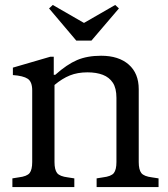

<svg xmlns="http://www.w3.org/2000/svg" viewBox="-20 -755 679 775"><path d="M30 0V-35L55 -39Q89 -43 99.5 -56.5Q110 -70 110 -101V-390Q110 -425 92 -437Q74 -449 32 -452V-482L183 -526H197V-453H203Q250 -495 291 -512.5Q332 -530 388 -530Q459 -530 499.5 -494.5Q540 -459 540 -395V-101Q540 -70 550.5 -56.5Q561 -43 594 -39L620 -35V0H370V-35L395 -39Q429 -43 439.5 -56.5Q450 -70 450 -101V-360Q450 -399 435.5 -421Q421 -443 395 -453Q369 -463 333 -463Q293 -463 262 -450.5Q231 -438 200 -412V-101Q200 -70 210.5 -56.5Q221 -43 254 -39L280 -35V0ZM288 -591 178 -721 193 -735 318 -663H320L445 -735L460 -721L349 -591Z"/></svg>

Font: Hedvig Letters Serif 18pt
Style: Regular
Weight: 400
Designer: Alexander Örn & Tor Weibull
Foundry: Kanon Foundry
Version: Version 1.000